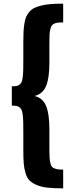

<svg xmlns="http://www.w3.org/2000/svg" viewBox="-20 -845 398 1061"><path d="M329.1 195.8Q277.3 195.8 242.2 191.9Q207 188 181.9 177Q156.7 166 142.8 152.1Q128.9 138.2 121.1 111.6Q113.3 85 111.1 57.6Q108.9 30.3 108.9 -15.1V-112.8Q108.9 -149.9 108.4 -170.7Q107.9 -191.4 105.5 -210.4Q103 -229.5 99.4 -237.5Q95.7 -245.6 87.9 -252Q80.1 -258.3 70.6 -259.8Q61 -261.2 45.4 -261.2V-368.2Q61 -368.2 70.6 -369.6Q80.1 -371.1 87.9 -377.4Q95.7 -383.8 99.4 -391.8Q103 -399.9 105.5 -418.7Q107.9 -437.5 108.4 -458.5Q108.9 -479.5 108.9 -516.1V-613.8Q108.9 -647.5 110.1 -670.2Q111.3 -692.9 115 -715.8Q118.7 -738.8 125 -752.9Q131.3 -767.1 143.1 -780.5Q154.8 -793.9 170.4 -801.3Q186 -808.6 209.2 -814.5Q232.4 -820.3 261.5 -822.5Q290.5 -824.7 329.1 -824.7V-721.2Q310.5 -721.2 299.3 -720Q288.1 -718.8 278.8 -713.9Q269.5 -709 265.1 -702.4Q260.7 -695.8 257.6 -681.6Q254.4 -667.5 253.7 -651.1Q252.9 -634.8 252.9 -607.4V-498Q252.9 -413.1 234.4 -369.1Q215.8 -325.2 170.4 -314.5Q215.8 -304.2 234.4 -260.3Q252.9 -216.3 252.9 -131.3V-22Q252.9 10.7 254.4 29.1Q255.9 47.4 259.8 61.5Q263.7 75.7 272.9 81.5Q282.2 87.4 294.7 89.8Q307.1 92.3 329.1 92.3Z"/></svg>

Font: Oswald
Style: DemiBold
Weight: 600
Designer: Vernon Adams
Foundry: Vernon Adams
Version: 3.0; ttfautohint (v0.95) -l 8 -r 50 -G 200 -x 0 -w "G" -W -c